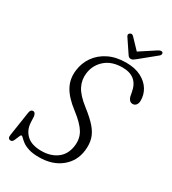

<svg xmlns="http://www.w3.org/2000/svg" viewBox="-209 -979 986 1100"><g transform="rotate(30 284.5 -429.0)"><path d="M224.5 10Q182.5 10 155.8 1.2Q129 -7.5 113.8 -19Q98.5 -30.5 90.5 -39.2Q82.5 -48 77 -48Q72 -48 67 -34Q62 -20 55.2 -5.8Q48.5 8.5 38 8.5Q16 8.5 20.5 -19.5L45 -180.5Q48.5 -203 65 -203Q80 -203 84 -179L86 -137Q89 -89 121.8 -58.5Q154.5 -28 219 -28Q279.5 -28 320.8 -58.2Q362 -88.5 370.5 -147.5Q377.5 -197.5 354.5 -236.5Q331.5 -275.5 269.5 -323Q205.5 -371.5 179.2 -419.8Q153 -468 160.5 -527Q166.5 -578 195.5 -619.5Q224.5 -661 273.5 -685.2Q322.5 -709.5 389 -709.5Q447.5 -709.5 488 -688.5Q528.5 -667.5 549 -633.5Q569.5 -599.5 568.5 -560Q568 -543.5 559.8 -533Q551.5 -522.5 537.5 -522.5Q525 -522.5 517 -530.8Q509 -539 505.5 -552.5L500.5 -578Q484.5 -675 384.5 -675Q313.5 -675 270.8 -637.5Q228 -600 220.5 -543Q214.5 -497 235 -456.5Q255.5 -416 315 -370Q366 -330.5 394 -297.8Q422 -265 431.2 -231.5Q440.5 -198 435.5 -156.5Q427 -82 370.2 -36Q313.5 10 224.5 10ZM431 -757.5Q421.5 -750 414.5 -745.2Q407.5 -740.5 399.5 -740.5Q390.5 -740.5 385.5 -745Q380.5 -749.5 375.5 -757.5L318.5 -842.5Q310.5 -856 322.5 -864Q334 -872 345.5 -860.5L408.5 -794.5L509.5 -860.5Q529 -872.5 538.5 -864Q541.5 -860.5 541 -853.8Q540.5 -847 534 -841.5Z"/></g></svg>

Font: Fraunces 144pt S100 Light
Style: Italic
Weight: 300
Italic angle: -16°
Version: Version 1.000; ttfautohint (v1.8.3)